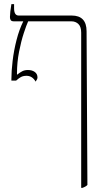

<svg xmlns="http://www.w3.org/2000/svg" viewBox="-20 -667 505 927"><path d="M152 -273Q136 -301 108 -301Q92 -301 81 -295Q70 -289 58 -278H35V-285Q35 -323 41 -373.5Q47 -424 60 -474.5Q73 -525 92 -563V-564H47Q36 -564 32 -569.5Q28 -575 28 -585Q28 -594 30 -612.5Q32 -631 35 -647H48V-627Q48 -592 70 -592H326Q398 -592 398 -516L402 226Q395 234 378 240H372V-509Q372 -538 358.5 -551Q345 -564 325 -564H116Q108 -547 95 -507.5Q82 -468 72 -417Q62 -366 62 -313V-306Q76 -317 87.5 -323Q99 -329 115 -329Q135 -329 148 -319.5Q161 -310 161 -293Q161 -285 152 -273Z"/></svg>

Font: Noto Serif Hebrew SemiCondensed Thin
Style: Regular
Weight: 100
Width: 4
Designer: Monotype Design Team
Foundry: Monotype Imaging Inc.
Version: Version 2.004; ttfautohint (v1.8.4.7-5d5b)